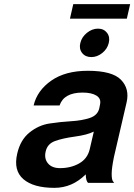

<svg xmlns="http://www.w3.org/2000/svg" viewBox="-20 -881 647 925"><path d="M462 -378Q468 -406 444.5 -420.5Q421 -435 378 -435Q288 -435 267 -373H142Q159 -445 227 -492.5Q295 -540 403 -540Q521 -540 563 -496.5Q605 -453 590 -388L529 -125Q518 -71 518 -43.5Q518 -16 524 -8L530 0H405Q394 -7 393 -41Q328 24 242 24Q141 24 92.5 -18Q44 -60 63 -141Q78 -207 122 -242.5Q166 -278 218.5 -286Q271 -294 322.5 -297Q374 -300 412 -312.5Q450 -325 458 -358ZM412 -161 432 -247Q400 -231 341 -223Q282 -215 245 -201.5Q208 -188 200 -151Q192 -117 211 -94Q230 -71 269 -71Q321 -71 361 -93.5Q401 -116 412 -161ZM367 -674Q374 -703 399 -723Q424 -743 452 -743Q480 -743 495.5 -723Q511 -703 504 -674Q497 -645 472.5 -625.5Q448 -606 420 -606Q391 -606 375.5 -626Q360 -646 367 -674ZM607 -861 591 -791H317L333 -861Z"/></svg>

Font: Miedinger
Style: Bold-Italic
Weight: 700
Italic angle: -13°
Version: Version 001.000